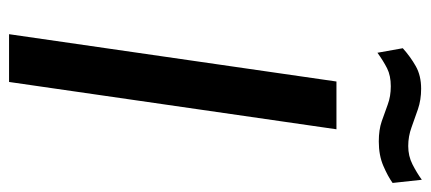

<svg xmlns="http://www.w3.org/2000/svg" viewBox="-284 -668 952 424"><g transform="rotate(90 192.0 -456.0)"><path d="M55.5 0 160 -723H265.5L161 0ZM96.5 -813.5 86.5 -869.5Q105.5 -886.5 126.2 -898.2Q147 -910 176 -910Q200.5 -910 221 -903Q241.5 -896 261.2 -888.8Q281 -881.5 302.5 -881.5Q324.5 -881.5 342.8 -890.8Q361 -900 377 -911.5L384 -847Q369.5 -836.5 346.2 -826.5Q323 -816.5 292.5 -816.5Q266.5 -816.5 247.8 -823Q229 -829.5 211 -836.2Q193 -843 170.5 -843Q147 -843 130.8 -834.8Q114.5 -826.5 96.5 -813.5Z"/></g></svg>

Font: Public Sans Medium
Style: Italic
Weight: 500
Italic angle: -8°
Designer: The Public Sans project authors (U.S. Web Design System). Libre Franklin designed by Pablo Impallari and Rodrigo Fuenzal
Version: Version 1.007; ttfautohint (v1.8.1) -l 8 -r 50 -G 200 -x 14 